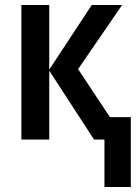

<svg xmlns="http://www.w3.org/2000/svg" viewBox="-20 -561 557 772"><path d="M400 0H358L178 -277V0H66V-541H178V-281L349 -541H471L294 -283L422 -90H506V191H400Z"/></svg>

Font: Noto Sans Display Medium Narrow
Style: Regular
Weight: 500
Width: 4
Designer: Monotype Design team
Foundry: Monotype Imaging Inc.
Version: Version 1.000